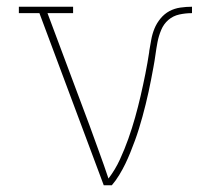

<svg xmlns="http://www.w3.org/2000/svg" viewBox="-20 -550 640 570"><path d="M288 0 97 -511H36V-530H197V-511H121L246 -177Q260 -138 274.5 -98.5Q289 -59 302 -20Q322 -46 336 -76.5Q350 -107 361 -138Q372 -169 381 -201Q390 -233 397.5 -265.5Q405 -298 411.5 -330.5Q418 -363 423 -396V-398Q426 -415 429 -432Q432 -449 438.5 -465Q445 -481 456.5 -495Q468 -509 483 -517Q498 -525 515.5 -527.5Q533 -530 550 -530V-511Q531 -511 512.5 -507Q494 -503 480 -491Q466 -479 458.5 -461Q451 -443 447.5 -424.5Q444 -406 441.5 -387.5Q439 -369 435.5 -350.5Q432 -332 428.5 -313.5Q425 -295 421 -277Q417 -259 412.5 -240.5Q408 -222 403 -204Q398 -186 392.5 -168Q387 -150 380.5 -132.5Q374 -115 367 -97.5Q360 -80 352 -63.5Q344 -47 334 -30.5Q324 -14 312 0Z"/></svg>

Font: Iosevka Slab Thin Extended
Style: Regular
Weight: 100
Width: 7
Monospace: yes
Designer: Belleve Invis
Foundry: Belleve Invis
Version: Version 11.1.1; ttfautohint (v1.8.3)